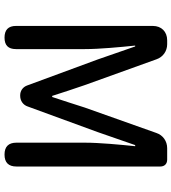

<svg xmlns="http://www.w3.org/2000/svg" viewBox="26 -804 777 870"><g transform="rotate(90 415.0 -368.5)"><path d="M97 -368V-52C97 -17 115 0 150 0C185 0 202 -17 202 -52V-364C202 -430 193 -525 186 -592H190L249 -422L367 -102C374 -83 391 -71 411 -71H414C436 -71 455 -84 462 -105L578 -422L637 -592H642C635 -525 626 -430 626 -364V-54C626 -18 644 0 680 0C716 0 734 -18 734 -54V-706C734 -725 722 -737 703 -737H666H651C619 -737 592 -718 582 -688L467 -364C451 -316 436 -265 419 -216H414C398 -265 382 -316 365 -364L248 -689C238 -718 211 -737 180 -737H162C123 -737 97 -711 97 -672Z"/></g></svg>

Font: GenSenRounded2 TW M
Style: Regular
Weight: 500
Version: Version 2.100;PS 2.1;hotconv 16.6.51;makeotf.lib2.5.65220 DE